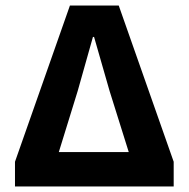

<svg xmlns="http://www.w3.org/2000/svg" viewBox="-20 -672 680 692"><path d="M34 0H606V-89L408 -652H232L34 -89ZM192 -124 260 -344 315 -539H319L375 -344L444 -124Z"/></svg>

Font: Giro Sans Regular
Style: Bold
Weight: 700
Designer: Paul D. Hunt
Foundry: Adobe Systems Incorporated
Version: Version 1.000;PS 1.0;hotconv 1.0.88;makeotf.lib2.5.647800